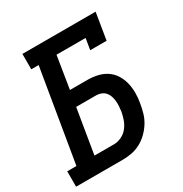

<svg xmlns="http://www.w3.org/2000/svg" viewBox="-177 -865 948 995"><g transform="rotate(-30 296.5 -367.5)"><path d="M-7 0V-92H48L140 -643H96V-735H534L508 -576H410L421 -643H247L216 -450H320Q350 -450 379.5 -443.5Q409 -437 433 -421Q457 -405 472.5 -380.5Q488 -356 495 -327.5Q502 -299 502 -268Q502 -237 496 -206Q492 -180 484 -153Q476 -126 461 -102Q446 -78 425 -57.5Q404 -37 378.5 -23.5Q353 -10 326 -5Q299 0 272 0ZM156 -92H272Q295 -92 317.5 -102.5Q340 -113 355.5 -132.5Q371 -152 379 -175Q387 -198 391 -220Q393 -236 394 -251.5Q395 -267 393.5 -282Q392 -297 387 -311.5Q382 -326 372.5 -336.5Q363 -347 349 -352.5Q335 -358 320 -358H200Z"/></g></svg>

Font: Iosevka Slab SmBdExObl
Style: Regular
Weight: 600
Width: 7
Italic angle: -9°
Monospace: yes
Designer: Belleve Invis
Foundry: Belleve Invis
Version: Version 11.1.0; ttfautohint (v1.8.3)